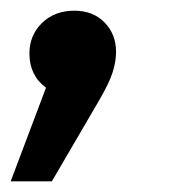

<svg xmlns="http://www.w3.org/2000/svg" viewBox="-40 -167 316 359"><path d="M57 172H-20L46 -3Q15 -26 15 -67Q15 -101 38.5 -124Q62 -147 99 -147Q134 -147 155.5 -125Q177 -103 177 -70Q177 -52 170.5 -31.5Q164 -11 144 23Z"/></svg>

Font: Xgbmvzvtohvqztyvzapvmeyoton
Style: Regular
Weight: 500
Italic angle: -8°
Designer: Carrois Corporate & Edenspiekermann
Foundry: Carrois Corporate GbR & Edenspiekermann AG
Version: Version 2.001